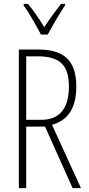

<svg xmlns="http://www.w3.org/2000/svg" viewBox="-20 -969 456 989"><path d="M191 -791H226C251 -838 286 -898 315 -941V-949H294C260 -905 236 -872 208 -829C183 -871 150 -918 124 -949H102V-941C127 -907 165 -840 191 -791ZM175 -714H77V0H115V-317H212L354 0H397L248 -326C332 -350 373 -414 373 -523C373 -664 303 -714 175 -714ZM173 -679C289 -679 335 -633 335 -523C335 -402 279 -352 194 -352H115V-679Z"/></svg>

Font: Noto Sans Myanmar ExtraCondensed ExtraLight
Style: Regular
Weight: 200
Width: 2
Designer: Monotype Design Team
Foundry: Monotype Imaging Inc.
Version: Version 2.107